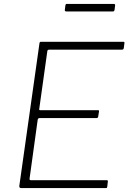

<svg xmlns="http://www.w3.org/2000/svg" viewBox="-20 -954 652 974"><path d="M180 -733Q181 -739 182.5 -740.5Q184 -742 189 -742H606Q613 -742 611 -734L608 -710Q607 -706 605 -704Q603 -702 598 -702H230Q225 -702 223 -700.5Q221 -699 220 -694L179 -401Q178 -398 179.5 -396.5Q181 -395 185 -395H477Q481 -395 482 -393Q483 -391 482 -387L478 -362Q477 -355 469 -355H181Q172 -355 171 -345L130 -48Q129 -40 136 -40H519Q524 -40 526 -38.5Q528 -37 527 -32L524 -6Q523 -2 522 -1Q521 0 517 0H87Q77 0 78 -11L180 -733ZM564 -927 561 -903Q560 -899 558.5 -897.5Q557 -896 551 -896H316Q312 -896 310 -898.5Q308 -901 309 -905L312 -928Q313 -931 314 -932.5Q315 -934 317 -934H559Q561 -934 563 -931.5Q565 -929 564 -927Z"/></svg>

Font: Libre Franklin Thin
Style: Italic
Weight: 100
Italic angle: -8°
Designer: Pablo Impallari, Rodrigo Fuenzalida, Nhung Nguyen
Foundry: Impallari Type
Version: Version 3.000